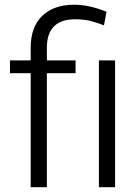

<svg xmlns="http://www.w3.org/2000/svg" viewBox="-20 -780 582 800"><path d="M107.9 0V-581.5Q107.9 -668 156.2 -714.1Q204.6 -760.3 288.6 -760.3Q321.8 -760.3 355.5 -752.7Q389.2 -745.1 423.8 -731L413.1 -674.3Q388.2 -684.6 359.4 -692.1Q330.6 -699.7 293 -699.7Q233.9 -699.7 204.6 -669.7Q175.3 -639.6 175.3 -581.5V0ZM294.9 -475.1H21.5V-528.3H294.9ZM459.5 0H392.1V-528.3H459.5Z"/></svg>

Font: Heebo Light
Style: Regular
Weight: 300
Designer: Oded Ezer
Foundry: Ezer Type House
Version: Version 3.100